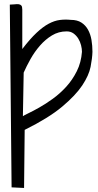

<svg xmlns="http://www.w3.org/2000/svg" viewBox="-20 -637 482 946"><path d="M37.1 286.1 28.3 -614.3Q41 -614.3 52.2 -615.7Q63.5 -617.2 71.8 -616.2Q80.1 -615.2 85 -609.9Q89.8 -604.5 89.8 -589.8V-395.5Q127.9 -445.3 159.7 -475.1Q191.4 -504.9 219.7 -520Q248 -535.2 274.9 -538.6Q301.8 -542 329.1 -539.1Q360.4 -539.1 380.9 -525.9Q401.4 -512.7 413.6 -490.7Q425.8 -468.8 430.7 -440.4Q435.5 -412.1 435.5 -381.8Q434.6 -349.6 426.3 -307.6Q418 -265.6 385.3 -216.3Q352.5 -167 286.1 -111.3Q219.7 -55.7 101.6 2.9L98.6 289.1ZM92.8 -64.5Q97.7 -68.4 120.1 -79.1Q142.6 -89.8 173.8 -107.4Q205.1 -125 240.2 -150.4Q275.4 -175.8 306.2 -209.5Q336.9 -243.2 358.4 -286.1Q379.9 -329.1 383.8 -381.8Q383.8 -396.5 379.4 -414.1Q375 -431.6 365.7 -446.8Q356.4 -461.9 342.3 -472.2Q328.1 -482.4 308.6 -482.4Q268.6 -482.4 235.8 -462.4Q203.1 -442.4 176.8 -412.1Q150.4 -381.8 130.4 -346.2Q110.4 -310.5 96.7 -279.3Z"/></svg>

Font: Shadows Into Light Two
Style: Regular
Weight: 400
Designer: Kimberly Geswein
Foundry: Kimberly Geswein
Version: Version 1.003 2012